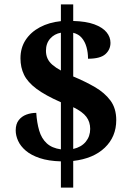

<svg xmlns="http://www.w3.org/2000/svg" viewBox="-20 -780 605 879"><path d="M258.8 -41.2Q201.4 -42.9 162 -56.2Q122.6 -69.4 98.2 -90.1Q73.9 -110.8 62.9 -135.2Q51.9 -159.5 51.9 -183Q51.9 -212.2 65.7 -229.9Q79.4 -247.5 100.9 -255.4Q122.4 -263.3 146 -263.3Q148.9 -218.2 159.4 -182.3Q169.9 -146.4 193.7 -124.2Q217.5 -102 258.8 -96.2V-311.9Q187.5 -343.3 147.1 -373.4Q106.7 -403.6 90.2 -437.4Q73.7 -471.3 73.7 -513Q73.7 -560.9 97.3 -597Q120.9 -633.1 162.7 -655.3Q204.5 -677.6 258.8 -683.2V-760H315.2V-684Q374 -682.4 411.7 -668.6Q449.3 -654.7 467.6 -632.6Q485.8 -610.5 485.8 -584.2Q485.8 -552.8 462.3 -531.9Q438.8 -511.1 383 -511.1Q383 -539.5 376 -564.4Q369 -589.4 354.3 -606.7Q339.6 -624 315.2 -629.9V-429.9Q369.4 -407.4 414.1 -381.6Q458.8 -355.7 485.5 -319.9Q512.2 -284.1 512.2 -230.3Q512.2 -154.1 459.9 -104Q407.7 -53.9 315.2 -43.2V79H258.8ZM315.2 -98Q352.6 -106.6 372.8 -131.3Q392.9 -156.1 392.9 -189.8Q392.9 -221.7 375.4 -245.1Q357.9 -268.6 315.2 -289.3ZM258.8 -630.2Q229.2 -625.1 209.8 -603.3Q190.4 -581.4 190.4 -547.7Q190.4 -527.8 197.7 -512Q204.9 -496.2 220.3 -483Q235.7 -469.7 258.8 -457.2Z"/></svg>

Font: Noto Serif Sinhala
Style: Regular
Weight: 400
Designer: Jelle Bosma - Monotype Design Team
Foundry: Monotype Imaging Inc.
Version: Version 2.006